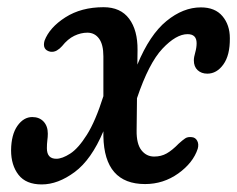

<svg xmlns="http://www.w3.org/2000/svg" viewBox="-20 -488 643 520"><path d="M352.5 -352.5 352 -313Q385.5 -394 430.8 -431Q476 -468 524 -468Q562.5 -468 582.5 -444.2Q602.5 -420.5 602.5 -384.5Q603 -338.5 585 -313.5Q567 -288.5 541.5 -288.5Q525.5 -288.5 515.2 -298Q505 -307.5 505 -324.5Q505 -333 508.8 -346Q512.5 -359 512.5 -371Q512.5 -395.5 488 -395.5Q457 -395.5 420 -356.2Q383 -317 351 -222L350 -134.5Q349.5 -98.5 363 -81.2Q376.5 -64 397.5 -64Q416.5 -64 431.5 -72.5Q446.5 -81 464 -99Q474.5 -108.5 481.5 -113.2Q488.5 -118 500 -116.5Q509.5 -115.5 514.2 -106.5Q519 -97.5 515.5 -85Q503 -47 462.8 -18.2Q422.5 10.5 373 10.5Q262.5 10.5 260 -119V-132.5Q227.5 -55.5 182.2 -22Q137 11.5 93 11.5Q50.5 11.5 30.2 -14.5Q10 -40.5 10 -81Q10.5 -123.5 27.2 -147.2Q44 -171 67.5 -171Q86.5 -171 98 -158.8Q109.5 -146.5 109.5 -126Q109.5 -117 108.2 -107.8Q107 -98.5 107 -86.5Q107 -58 132.5 -58Q148.5 -58 170.2 -72Q192 -86 215.2 -122.8Q238.5 -159.5 260 -227.5V-335.5Q260 -367.5 248.2 -383.5Q236.5 -399.5 216.5 -399.5Q199 -399.5 181.2 -391Q163.5 -382.5 148 -363Q142 -356 133.8 -351.2Q125.5 -346.5 116 -348Q94 -353 100.5 -377.5Q114 -413.5 157 -441Q200 -468.5 260.5 -468.5Q306.5 -468.5 329.8 -437.2Q353 -406 352.5 -352.5Z"/></svg>

Font: Fraunces 9pt SuperSoft
Style: Italic
Weight: 400
Italic angle: -16°
Version: Version 1.000;[b76b70a41]